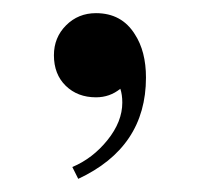

<svg xmlns="http://www.w3.org/2000/svg" viewBox="-20 -134 301 292"><path d="M166 22Q166 10 163 1Q147 14 126 14Q98 14 80 -3.5Q62 -21 62 -50Q62 -77 80.5 -95.5Q99 -114 126 -114Q165 -114 185 -82Q202 -56 202 -16Q202 90 99 138L90 120Q121 107 143.5 79Q166 51 166 22Z"/></svg>

Font: Playfair Display
Style: Regular
Weight: 400
Designer: Claus Eggers S?rensen
Foundry: Claus Eggers S?rensen
Version: Version 1.003